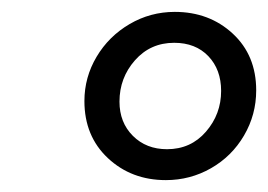

<svg xmlns="http://www.w3.org/2000/svg" viewBox="-20 -773 451 323"><path d="M122 -603Q122 -643 142.5 -677.5Q163 -712 198 -732.5Q233 -753 274 -753Q332 -753 371.5 -716.5Q411 -680 411 -621Q411 -580 390.5 -545Q370 -510 335 -490Q300 -470 259 -470Q201 -470 161.5 -507Q122 -544 122 -603ZM352 -620Q352 -656 330.5 -678.5Q309 -701 273 -701Q233 -701 207 -671.5Q181 -642 181 -602Q181 -567 203.5 -544.5Q226 -522 261 -522Q301 -522 326.5 -551.5Q352 -581 352 -620Z"/></svg>

Font: Nebula Sans Medium
Style: Regular
Weight: 500
Italic angle: -9°
Designer: Paul D. Hunt for Adobe (as Source Sans)
Foundry: Nebula Entertainment & Broadcasting LLC
Version: Version 1.010